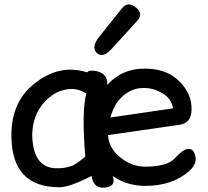

<svg xmlns="http://www.w3.org/2000/svg" viewBox="-20 -830 952 879"><path d="M252.9 27.3Q298.3 26.9 399.4 -24.4Q409.2 40 470.2 27.3Q523.4 16.6 481.9 -54.7Q453.6 -103.5 455.6 -220.7Q458 -367.7 469.2 -428.7Q480.5 -491.2 421.9 -504.4Q392.1 -511.2 377.9 -499Q250 -539.6 132.8 -443.4Q30.8 -359.9 32.2 -207Q33.7 27.8 252.9 27.3ZM309.6 -70.8Q272.5 -57.1 230 -60.1Q128.9 -66.9 127.4 -216.3Q131.8 -331.1 218.8 -394Q240.2 -410.2 276.4 -418.9Q328.1 -431.6 375.5 -401.9Q353 -322.8 370.6 -112.8Q327.1 -77.1 309.6 -70.8ZM474.6 -211.4 802.7 -258.8Q855 -266.1 856.9 -326.2Q859.4 -400.9 799.3 -459.5Q735.8 -522 623 -515.1Q514.6 -508.3 446.3 -410.2Q391.6 -331.5 391.6 -231Q391.6 -108.9 478.5 -37.6Q548.3 20 641.6 21Q768.6 22 846.7 -47.4Q891.1 -86.9 868.2 -132.3Q858.4 -151.9 835 -147Q814 -142.6 781.2 -106Q747.1 -67.9 647.5 -66.9Q579.1 -66.4 524.4 -114.7Q477.1 -156.2 474.6 -211.4ZM485.4 -292Q499 -340.3 520.5 -367.2Q569.3 -427.2 636.7 -427.2Q685.1 -427.7 728 -400.4Q765.1 -376.5 772.5 -334ZM601.6 -796.4Q565.4 -825.7 537.6 -791L436 -664.1Q396 -614.3 422.4 -588.4Q450.2 -561 492.7 -607.9L608.4 -734.9Q638.2 -767.6 601.6 -796.4Z"/></svg>

Font: Comic Relief
Style: Regular
Weight: 400
Designer: Jeff Davis
Foundry: Loudifier
Version: Version 1.200; ttfautohint (v1.8.4.7-5d5b)